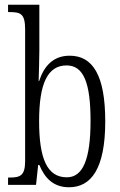

<svg xmlns="http://www.w3.org/2000/svg" viewBox="-20 -780 508 810"><path d="M271 10C364 10 424 -67 424 -268C424 -463 371 -545 274 -545C205 -545 166 -502 145 -438H143C144 -474 146 -533 146 -569V-760H14V-729H21C67 -729 86 -722 86 -656V-101C86 -40 66 -31 22 -31H14V0H132L141 -84H146C169 -28 206 10 271 10ZM262 -32C179 -32 145 -110 145 -269C145 -428 181 -504 261 -504C333 -504 362 -430 362 -270C362 -106 329 -32 262 -32Z"/></svg>

Font: Noto Serif Georgian ExtraCondensed Light
Style: Regular
Weight: 300
Width: 2
Designer: Monotype Design Team, Akaki Razmadze
Foundry: Google LLC
Version: Version 2.003